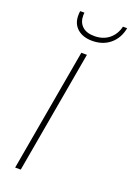

<svg xmlns="http://www.w3.org/2000/svg" viewBox="-170 -969 708 1030"><g transform="rotate(20 184.0 -454.0)"><path d="M182 -700H214L91 0H59ZM98 -882Q98 -899 100 -908H124Q123 -903 123 -892Q123 -853 147 -830.5Q171 -808 216 -808Q266 -808 299.5 -835Q333 -862 344 -908H368Q357 -849 316 -814.5Q275 -780 214 -780Q161 -780 129.5 -807.5Q98 -835 98 -882Z"/></g></svg>

Font: KoHo ExtraLight
Style: Italic
Weight: 275
Italic angle: -10°
Version: Version 1.000; ttfautohint (v1.6)